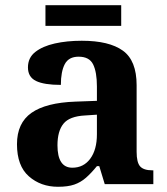

<svg xmlns="http://www.w3.org/2000/svg" viewBox="-20 -705 640 735"><path d="M202 10Q136 10 90.5 -30Q45 -70 45 -153Q45 -234 100.5 -273Q156 -312 269 -316L351 -319V-374Q351 -429 336.5 -458.5Q322 -488 281 -488Q243 -488 228 -459.5Q213 -431 213 -380Q149 -380 118 -395Q87 -410 87 -447Q87 -484 115 -506Q143 -528 189.5 -538.5Q236 -549 293 -549Q398 -549 450.5 -511Q503 -473 503 -379V-124Q503 -83 516.5 -68Q530 -53 563 -53H567V0H381L360 -69H351Q329 -42 309 -24.5Q289 -7 264.5 1.5Q240 10 202 10ZM257 -63Q300 -63 325.5 -97.5Q351 -132 351 -191V-266L306 -263Q246 -260 223 -231.5Q200 -203 200 -149Q200 -63 257 -63ZM154 -606V-685H444V-606Z"/></svg>

Font: Noto Serif Sinhala
Style: Bold
Weight: 700
Designer: Jelle Bosma - Monotype Design Team
Foundry: Monotype Imaging Inc.
Version: Version 2.007; ttfautohint (v1.8.4.7-5d5b)